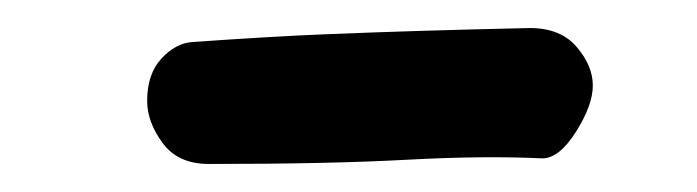

<svg xmlns="http://www.w3.org/2000/svg" viewBox="-20 -339 497 137"><path d="M129 -222Q107 -222 96 -237Q85 -252 85 -267Q85 -286 95 -297Q105 -308 117 -309Q174 -313 211 -314.5Q248 -316 281 -317Q314 -318 358 -319Q380 -319 391.5 -305.5Q403 -292 403 -278Q403 -264 391 -245Q379 -226 367 -226Q325 -228 270 -225Q215 -222 129 -222Z"/></svg>

Font: Fuzzy Bubbles
Style: Bold
Weight: 700
Designer: Robert E. Leuschke
Foundry: Robert E. Leuschke
Version: Version 1.010; ttfautohint (v1.8.3)